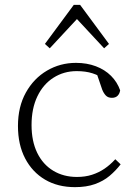

<svg xmlns="http://www.w3.org/2000/svg" viewBox="-20 -759 563 791"><path d="M289 12Q218 12 165.5 -19Q113 -50 83.5 -106.5Q54 -163 54 -240Q54 -319 86.5 -377.5Q119 -436 173.5 -468Q228 -500 293 -500Q338 -500 375 -486Q412 -472 437.5 -446.5Q463 -421 475 -387Q473 -373 464.5 -364.5Q456 -356 441 -356Q425 -356 416 -365.5Q407 -375 401 -390L374 -469L415 -430Q389 -448 361 -457Q333 -466 296 -466Q243 -466 200.5 -439Q158 -412 134 -362Q110 -312 110 -244Q110 -177 133.5 -129Q157 -81 199.5 -55.5Q242 -30 297 -30Q331 -30 359 -39Q387 -48 410.5 -64Q434 -80 455 -103L477 -82Q457 -56 431.5 -34.5Q406 -13 371 -0.5Q336 12 289 12ZM409 -560 277 -702H317L185 -560L165 -578L284 -739H310L429 -578Z"/></svg>

Font: Source Serif 4 Light
Style: Regular
Weight: 300
Designer: Frank Grießhammer
Foundry: Adobe Systems Incorporated
Version: Version 4.004;hotconv 1.0.116;makeotfexe 2.5.65601